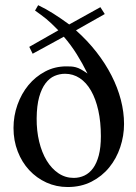

<svg xmlns="http://www.w3.org/2000/svg" viewBox="-20 -715 531 749"><path d="M373.5 -183.6Q373.5 -239.3 363.5 -284.2Q353.5 -329.1 335.2 -361.1Q316.9 -393.1 291 -410.2Q265.1 -427.2 233.9 -427.2Q212.4 -427.2 192.6 -418.7Q172.9 -410.2 157.5 -389.9Q142.1 -369.6 132.8 -336.4Q123.5 -303.2 123 -253.4Q122.6 -205.1 132.8 -162.6Q143.1 -120.1 162.1 -88.6Q181.2 -57.1 208 -39.1Q234.9 -21 267.6 -21Q290 -21 309.6 -30.3Q329.1 -39.6 343.3 -59.1Q357.4 -78.6 365.5 -109.4Q373.5 -140.1 373.5 -183.6ZM463.9 -231.4Q463.9 -185.1 449 -140.6Q434.1 -96.2 406 -61.8Q377.9 -27.3 336.9 -6.3Q295.9 14.6 244.1 14.6Q199.7 14.6 161.1 -2.9Q122.6 -20.5 94 -51.3Q65.4 -82 49.1 -124.3Q32.7 -166.5 32.7 -215.8Q32.7 -262.7 48.1 -306.2Q63.5 -349.6 90.8 -382.8Q118.2 -416 156 -436Q193.8 -456.1 238.8 -456.1Q249 -456.1 257.8 -455.6Q266.6 -455.1 275.9 -452.6Q285.2 -450.2 295.9 -444.3Q306.6 -438.5 321.3 -428.2Q301.8 -467.8 279.3 -503.7Q256.8 -539.6 229 -571.8L107.4 -505.4L94.2 -532.2L207.5 -596.7Q191.9 -612.8 180.9 -623Q169.9 -633.3 160.2 -641.4Q150.4 -649.4 140.4 -656.7Q130.4 -664.1 116.7 -673.8L128.9 -694.8Q158.7 -680.7 188.2 -661.9Q217.8 -643.1 250 -619.6L371.6 -687L388.7 -660.2L276.4 -596.7Q321.3 -556.6 356.2 -512Q391.1 -467.3 415 -420.4Q439 -373.5 451.4 -325.7Q463.9 -277.8 463.9 -231.4Z"/></svg>

Font: Doulos SIL Compact
Style: Regular
Weight: 400
Designer: Walt Agee, Victor Gaultney, Peter Martin, Debbi Hosken
Foundry: SIL International
Version: Version 4.110; 2011; Maintenance release ; LnSpcTght